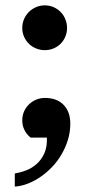

<svg xmlns="http://www.w3.org/2000/svg" viewBox="-20 -520 358 716"><path d="M230 -416Q230 -398.4 223.6 -383.3Q217.3 -368.2 206.1 -356.9Q194.8 -345.7 179.7 -339.4Q164.6 -333 147 -333Q129.9 -333 114.5 -339.4Q99.1 -345.7 87.6 -356.9Q76.2 -368.2 69.6 -383.3Q63 -398.4 63 -416Q63 -433.1 69.6 -448.5Q76.2 -463.9 87.6 -475.3Q99.1 -486.8 114.5 -493.4Q129.9 -500 147 -500Q164.6 -500 179.7 -493.4Q194.8 -486.8 206.1 -475.3Q217.3 -463.9 223.6 -448.5Q230 -433.1 230 -416ZM242.2 -59.1Q242.2 -27.8 233.4 1Q224.6 29.8 209.7 55.4Q194.8 81.1 174.6 102.3Q154.3 123.5 131.3 139.4Q108.4 155.3 83.7 164.8Q59.1 174.3 35.2 175.8V127Q54.2 124 75.9 116Q97.7 107.9 115.7 92.3Q133.8 76.7 145 52.5Q156.2 28.3 154.8 -6.8H94.2Q85 -14.2 79.1 -22.2Q73.2 -30.3 69.6 -38.6Q65.9 -46.9 64.5 -55.2Q63 -63.5 63 -70.8Q63 -89.8 70.1 -105.2Q77.1 -120.6 88.9 -131.6Q100.6 -142.6 115.7 -148.7Q130.9 -154.8 147 -154.8Q192.4 -154.8 217.3 -128.9Q242.2 -103 242.2 -59.1Z"/></svg>

Font: Charis SIL Viet
Style: Bold
Weight: 700
Foundry: SIL International
Version: Version 5.000